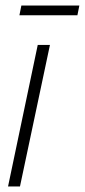

<svg xmlns="http://www.w3.org/2000/svg" viewBox="-20 -672 306 692"><path d="M9 0 116 -510H160L52 0ZM50 -617 57 -652H266L259 -617Z"/></svg>

Font: Saira Condensed ExtraLight
Style: Italic
Weight: 250
Width: 3
Italic angle: -12°
Designer: Hector Gatti with collaboration of the Omnibus-Type team
Foundry: Omnibus-Type
Version: Version 1.101